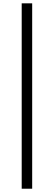

<svg xmlns="http://www.w3.org/2000/svg" viewBox="-20 -849 321 1145"><path d="M109.4 276.4V-829.1H171.9V276.4Z"/></svg>

Font: GenYoMin JP SemiBold
Style: Regular
Weight: 600
Version: Version 1.001;PS 1;hotconv 16.6.51;makeotf.lib2.5.65220 DEVE